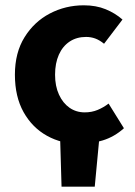

<svg xmlns="http://www.w3.org/2000/svg" viewBox="-20 -528 507 720"><path d="M210.8 172 205.5 -10H352.5L335.3 172ZM281.2 12Q211.9 12 156.4 -18.7Q100.9 -49.5 68.4 -107.5Q35.9 -165.6 35.9 -247.9Q35.9 -330.4 72.1 -388.5Q108.2 -446.7 167 -477.4Q225.8 -508.1 294.4 -508.1Q340.2 -508.1 376.1 -493.4Q412 -478.7 439.3 -454.7L370.2 -363.9Q353.2 -377.8 337.1 -383.6Q321 -389.5 302.6 -389.5Q267.3 -389.5 241.1 -372.1Q214.9 -354.7 200.7 -322.8Q186.5 -290.8 186.5 -247.9Q186.5 -205 201.2 -173.1Q215.9 -141.2 240.8 -123.9Q265.7 -106.6 297.7 -106.6Q323.8 -106.6 345.9 -115.7Q367.9 -124.8 387.2 -139.6L444.7 -47.1Q409 -14.9 365.3 -1.5Q321.6 12 281.2 12Z"/></svg>

Font: Source Sans Variable
Style: Regular
Weight: 200
Designer: Paul D. Hunt
Foundry: Adobe Systems Incorporated
Version: Version 3.006;hotconv 1.0.111;makeotfexe 2.5.65597